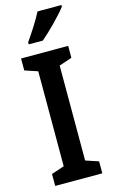

<svg xmlns="http://www.w3.org/2000/svg" viewBox="-140 -988 610 1039"><g transform="rotate(-15 165.0 -468.5)"><path d="M319 -928V-937H185C162 -892 127 -838 93 -789V-777H172C218 -816 290 -889 319 -928ZM297 0V-67L225 -91V-623L297 -647V-714H33V-647L105 -623V-91L33 -67V0Z"/></g></svg>

Font: Noto Sans Lao Condensed SemiBold
Style: Regular
Weight: 600
Width: 3
Designer: Monotype Design Team
Foundry: Monotype Imaging Inc.
Version: Version 2.003